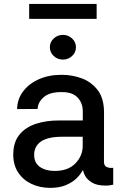

<svg xmlns="http://www.w3.org/2000/svg" viewBox="-20 -927 609 959"><path d="M230.8 11.4Q179 11.4 137.1 -8.5Q95.2 -28.4 70.7 -65.5Q46.2 -102.6 46.2 -154.5Q46.2 -216.3 76.7 -253.9Q107.2 -291.5 159.3 -308.6Q211.3 -325.6 275.6 -325.3H393.5V-369.7Q393.5 -413.7 366.8 -440.7Q340.2 -467.7 288.7 -467Q228.7 -467.7 198.7 -441.8Q168.7 -415.8 168 -382.8L65.3 -382.1Q66.4 -432.2 95.7 -470.9Q125 -509.6 175.1 -531.6Q225.1 -553.6 288 -553.3Q339.1 -553.6 387.8 -535.9Q436.4 -518.1 468.2 -476.6Q500 -435 499.6 -362.9L499.3 -119Q499.3 -99.4 512.6 -93Q525.9 -86.6 544 -88.8H545.5V-4.6Q541.9 -4.6 533.2 -2.3Q524.5 0 507.8 0Q464.5 0 440.2 -14.7Q415.8 -29.5 405.9 -47.4Q396 -65.3 396 -74.2V-74.9H391.7Q382.1 -55.4 361.3 -35.3Q340.6 -15.3 308.2 -2Q275.9 11.4 230.8 11.4ZM253.2 -73.2Q320 -73.2 356.5 -110.8Q393.1 -148.4 393.1 -198.9V-244H291.5Q219.1 -244 184.8 -220.3Q150.6 -196.7 150.6 -153.4Q150.6 -113.6 179.3 -93.4Q208.1 -73.2 253.2 -73.2ZM462.7 -907.3V-832.7H125.7V-907.3ZM294.4 -629.3Q267.4 -629.3 248.2 -647.4Q229 -665.5 229 -691.1Q229 -716.6 248.2 -734.7Q267.4 -752.8 294.4 -752.8Q321 -752.8 340.2 -734.7Q359.4 -716.6 359.4 -691.1Q359.4 -665.5 340.2 -647.4Q321 -629.3 294.4 -629.3Z"/></svg>

Font: Inter Zeller Medium
Style: Regular
Weight: 500
Designer: Rasmus Andersson; Joe Bland
Foundry: zeller
Version: Version 3.015;git-dec3a8cb1